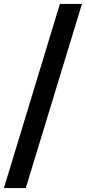

<svg xmlns="http://www.w3.org/2000/svg" viewBox="-27 -728 440 984"><path d="M280 -708H393L105 236H-7Z"/></svg>

Font: Martel Sans SemiBold
Style: Regular
Weight: 600
Designer: Dan Reynolds and Mathieu Réguer
Foundry: Dan Reynolds and Mathieu Réguer
Version: Version 1.002; ttfautohint (v1.1) -l 5 -r 5 -G 72 -x 0 -D la